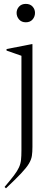

<svg xmlns="http://www.w3.org/2000/svg" viewBox="-20 -760 264 1012"><path d="M116 -642.5Q93.5 -642.5 80.5 -657.5Q67.5 -672.5 67.5 -692Q67.5 -711 80.5 -725.2Q93.5 -739.5 116 -739.5Q139 -739.5 151.8 -725.2Q164.5 -711 164.5 -692Q164.5 -672.5 151.8 -657.5Q139 -642.5 116 -642.5ZM93 -466Q84.5 -469 61 -477.2Q37.5 -485.5 14.5 -493.5V-501.5L148 -527.5H151V14.5Q151 41.5 148 61.5Q145 81.5 132.2 102.8Q119.5 124 91 154.2Q62.5 184.5 11.5 232.5L4 225.5Q35.5 188.5 53.5 164.8Q71.5 141 80 122.2Q88.5 103.5 90.8 83Q93 62.5 93 32Z"/></svg>

Font: Newsreader 72pt Light
Style: Regular
Weight: 300
Designer: Hugues Gentile
Foundry: Production Type
Version: Version 1.003; ttfautohint (v1.8.3)